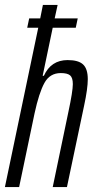

<svg xmlns="http://www.w3.org/2000/svg" viewBox="-23 -763 383 783"><path d="M335 -440Q335 -402 320 -332L250 0H192L256 -307Q274 -391 274 -420Q274 -446 263 -455.5Q252 -465 225 -465Q180 -465 158 -424.5Q136 -384 118 -301L55 0H-3L133 -650H88L96 -688H141L152 -743H212L200 -688H294L286 -650H192L151 -454H156Q185 -518 253 -518Q297 -518 316 -500Q335 -482 335 -440Z"/></svg>

Font: Saira Ultra Condensed
Style: Italic
Weight: 400
Width: 1
Italic angle: -12°
Designer: Hector Gatti with collaboration of the Omnibus-Type team
Foundry: Omnibus-Type
Version: Version 1.001; ttfautohint (v1.8)